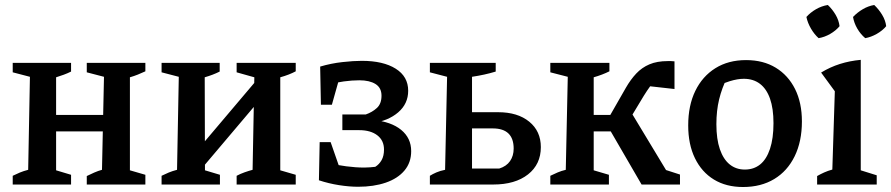

<svg xmlns="http://www.w3.org/2000/svg" viewBox="-20 -740 3574 770"><path d="M328 0V-34Q342 -41 358 -48Q374 -55 389 -59L397 -432L328 -450V-488H563V-454Q548 -447 533 -441Q518 -435 501 -430V-57L563 -39V0ZM31 0V-35Q45 -42 59.5 -48Q74 -54 93 -59L100 -432L31 -450V-488H265V-453Q251 -446 236 -440.5Q221 -435 205 -430V-57L265 -39V0ZM156 -213V-279H449V-213Z M754 -23 748 -110 1051 -468V-374ZM628 0V-35Q642 -42 656.5 -48Q671 -54 690 -59L697 -432L628 -450V-488H861V-453Q847 -446 832.5 -440.5Q818 -435 801 -430L802 -57L862 -39V0ZM929 0V-35Q944 -43 961 -49Q978 -55 993 -59L1000 -430L929 -450V-488H1166V-454Q1140 -440 1104 -430V-57L1166 -39V0Z M1416 9Q1381 9 1339.5 2.5Q1298 -4 1259 -17L1284 -88Q1331 -78 1369 -73Q1407 -68 1441 -68Q1454 -68 1464.5 -69Q1475 -70 1485 -71Q1501 -81 1510.5 -98Q1520 -115 1520 -140Q1520 -177 1493 -197.5Q1466 -218 1421 -218H1353V-281H1447Q1473 -290 1491.5 -307Q1510 -324 1510 -356Q1510 -388 1486 -403Q1462 -418 1421 -418Q1392 -418 1359 -413.5Q1326 -409 1286 -399L1264 -473Q1308 -486 1353 -491Q1398 -496 1431 -496Q1517 -496 1567 -464.5Q1617 -433 1617 -376Q1617 -324 1577 -289.5Q1537 -255 1472 -246L1476 -259Q1549 -252 1589 -219Q1629 -186 1629 -134Q1629 -88 1602 -56Q1575 -24 1527 -7.5Q1479 9 1416 9ZM1360 -15 1259 -17 1262 -170H1306ZM1267 -320 1264 -473H1354L1311 -320Z M1704 0V-35Q1715 -42 1730 -48.5Q1745 -55 1765 -59L1773 -432L1704 -450V-488H1968V-453Q1945 -446 1922 -441Q1899 -436 1873 -432V-64H1982Q2011 -73 2025.5 -94Q2040 -115 2040 -144Q2040 -225 1956 -225H1825V-290H1978Q2056 -290 2102.5 -252Q2149 -214 2149 -150Q2149 -81 2097.5 -40.5Q2046 0 1958 0Z M2187 0V-35Q2201 -42 2216.5 -48.5Q2232 -55 2249 -59L2257 -432L2187 -450V-488H2424V-454Q2396 -440 2361 -430V-57L2422 -39V0ZM2313 -213V-279H2477V-213ZM2553 0 2412 -243 2499 -310 2665 -35 2642 -61 2707 -40V0ZM2483 -225 2407 -243 2490 -388Q2509 -421 2531.5 -445Q2554 -469 2584.5 -482Q2615 -495 2658 -495Q2664 -495 2671 -495Q2678 -495 2685 -494V-383L2569 -396L2613 -423Q2602 -414 2588.5 -395.5Q2575 -377 2562 -356Z M2960 10Q2892 10 2843 -20Q2794 -50 2767 -105.5Q2740 -161 2740 -237Q2740 -317 2768.5 -375.5Q2797 -434 2849 -466.5Q2901 -499 2972 -499Q3041 -499 3091 -468.5Q3141 -438 3168.5 -383Q3196 -328 3196 -253Q3196 -173 3167 -113.5Q3138 -54 3085 -22Q3032 10 2960 10ZM2967 -60Q3003 -60 3028.5 -80.5Q3054 -101 3068 -143Q3082 -185 3082 -246Q3082 -305 3068 -344.5Q3054 -384 3027.5 -404Q3001 -424 2963 -424Q2938 -424 2907 -414.5Q2876 -405 2832 -386L2897 -431Q2875 -387 2864 -341.5Q2853 -296 2853 -242Q2853 -182 2867 -141.5Q2881 -101 2906.5 -80.5Q2932 -60 2967 -60Z M3257 0V-34Q3271 -42 3285.5 -48.5Q3300 -55 3318 -60L3328 -374L3273 -449Q3309 -471 3348.5 -483.5Q3388 -496 3432 -500V-57L3496 -37V0ZM3300 -720Q3318 -703 3331 -681Q3344 -659 3347 -635Q3332 -617 3309.5 -604Q3287 -591 3263 -587Q3246 -602 3232.5 -625Q3219 -648 3214 -672Q3230 -690 3252.5 -703Q3275 -716 3300 -720ZM3486 -720Q3504 -703 3517.5 -681Q3531 -659 3534 -635Q3519 -617 3496 -604Q3473 -591 3450 -587Q3431 -603 3418 -625.5Q3405 -648 3401 -672Q3418 -690 3440 -703Q3462 -716 3486 -720Z"/></svg>

Font: Piazzolla 24pt SemiBold
Style: Regular
Weight: 600
Designer: Juan Pablo del Peral
Foundry: Huerta Tipografica
Version: Version 2.005